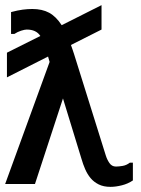

<svg xmlns="http://www.w3.org/2000/svg" viewBox="-27 -732 547 747"><path d="M0 -431V-527L130 -592Q114 -617 77 -617Q69 -617 55 -612.5Q41 -608 29 -600H16V-685Q42 -692 61.5 -694.5Q81 -697 99 -697Q137 -697 164 -682.5Q191 -668 213 -634L368 -712V-617L249 -557Q252 -549 255 -540Q258 -531 261 -522L384 -129Q389 -112 398.5 -98Q408 -84 424 -84Q435 -84 450 -86.5Q465 -89 478 -99H490V-30Q471 -17 447 -11Q423 -5 403 -5Q376 -5 357 -14.5Q338 -24 325.5 -39Q313 -54 304.5 -73.5Q296 -93 290 -114L218 -349L109 -16H-7L166 -491L160 -512Z"/></svg>

Font: D2Coding
Style: Bold
Weight: 700
Monospace: yes
Designer: Yong-Rak Park; Jeong-Hwan Yoon; Sang-Min Lee;
Foundry: NHN Corporation
Version: Version 1.3.2; Build 20180524